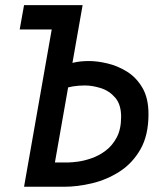

<svg xmlns="http://www.w3.org/2000/svg" viewBox="-20 -713 626 733"><path d="M71.8 0 193.8 -693.4H295.4L173.3 0ZM55.2 -600.6 71.8 -693.4H237.3L221.2 -600.6ZM224.6 0H88.4L104.5 -92.8H240.7Q253.4 -92.8 277.3 -95.9Q301.3 -99.1 329.6 -108.9Q357.9 -118.7 383.5 -137.9Q409.2 -157.2 425.8 -188.7Q442.4 -220.2 442.4 -267.1Q442.4 -314 419.9 -340.1Q397.5 -366.2 365.2 -376.5Q333 -386.7 304.2 -386.7Q255.4 -386.7 218.3 -372.6Q181.2 -358.4 143.1 -334.5L159.2 -425.3Q185.5 -442.4 209 -454.6Q232.4 -466.8 258.8 -473.4Q285.2 -480 319.8 -480Q351.1 -480 389.9 -470.9Q428.7 -461.9 464.6 -439.7Q500.5 -417.5 523.7 -377.9Q546.9 -338.4 546.9 -277.3Q546.9 -196.8 516.4 -143.3Q485.8 -89.8 437 -58.3Q388.2 -26.9 332 -13.4Q275.9 0 224.6 0Z"/></svg>

Font: Cascadia Code
Style: Italic
Weight: 400
Italic angle: -10°
Designer: Aaron Bell
Foundry: Saja Typeworks
Version: Version 2407.024